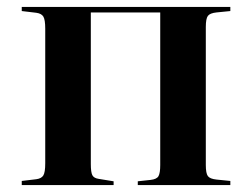

<svg xmlns="http://www.w3.org/2000/svg" viewBox="-20 -536 726 556"><path d="M43 0V-12L85 -17Q100 -19 105.5 -28Q111 -37 111 -63V-453Q111 -479 105.5 -488Q100 -497 85 -499L43 -504V-516H647V-504L607 -500Q588 -498 582 -490Q576 -482 576 -458V-58Q576 -34 582 -26Q588 -18 607 -16L647 -12V0H379V-11L416 -15Q434 -17 439 -26Q444 -35 444 -58V-500H243V-61Q243 -37 247.5 -28.5Q252 -20 266 -18L309 -11V0Z"/></svg>

Font: Literata 72pt SemiBold
Style: Regular
Weight: 600
Designer: Latin by Veronika Burian and Jose Scaglione. Greek by Irene Vlachou. Cyrillic by Vera Evstafieva.
Foundry: TypeTogether
Version: Version 3.002